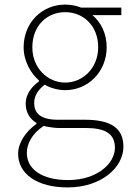

<svg xmlns="http://www.w3.org/2000/svg" viewBox="-20 -560 570 837"><path d="M275 257C423 257 518 169 518 80C518 -1 465 -38 349 -38H232C151 -38 129 -71 129 -111C129 -147 151 -172 175 -191C199 -176 234 -167 264 -167C366 -167 445 -249 445 -354C445 -414 420 -463 383 -494H509V-527H333C318 -533 294 -540 264 -540C163 -540 83 -461 83 -354C83 -290 117 -238 150 -209V-205C127 -189 92 -156 92 -108C92 -68 112 -40 139 -24V-20C90 15 59 64 59 110C59 198 141 257 275 257ZM264 -200C188 -200 121 -263 121 -354C121 -449 186 -507 264 -507C343 -507 408 -448 408 -354C408 -263 341 -200 264 -200ZM277 225C162 225 97 177 97 107C97 68 118 24 170 -11C199 -4 227 -2 234 -2H354C437 -2 481 22 481 84C481 153 403 225 277 225Z"/></svg>

Font: Noto Sans JP Thin
Style: Regular
Weight: 100
Designer: Ryoko NISHIZUKA 西塚涼子 (kana, bopomofo & ideographs); Paul D. Hunt (Latin, Greek & Cyrillic); Sandoll Communications 산돌커뮤니
Foundry: Adobe
Version: Version 2.004;hotconv 1.0.118;makeotfexe 2.5.65603